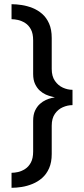

<svg xmlns="http://www.w3.org/2000/svg" viewBox="-20 -726 401 915"><path d="M35 169Q57.5 169 83.2 165Q109 161 134.8 150.5Q160.5 140 181 122Q201.5 104 214 75.8Q226.5 47.5 226.5 8V-127Q226.5 -162 241.8 -183.8Q257 -205.5 279.8 -215.2Q302.5 -225 325.5 -225V-298Q302.5 -298 279.8 -308.2Q257 -318.5 241.8 -340.5Q226.5 -362.5 226.5 -397.5V-545Q226.5 -585.5 214 -613.8Q201.5 -642 180.8 -660Q160 -678 134.8 -688Q109.5 -698 83.5 -702Q57.5 -706 35 -706V-634.5Q49 -634.5 66 -630.8Q83 -627 99.8 -616.5Q116.5 -606 127.2 -586.2Q138 -566.5 138 -533.5V-373.5Q138 -345 147.2 -325.5Q156.5 -306 170.2 -293.8Q184 -281.5 198.5 -275.2Q213 -269 225 -266.2Q237 -263.5 241.5 -262Q237 -261.5 225 -258.8Q213 -256 198.5 -249.5Q184 -243 170.2 -230.8Q156.5 -218.5 147.2 -199Q138 -179.5 138 -150.5V-4Q138 28.5 127.2 48.5Q116.5 68.5 99.8 79.2Q83 90 66 93.8Q49 97.5 35 97.5Z"/></svg>

Font: Anybody SemiExpanded
Style: Regular
Weight: 400
Width: 6
Designer: Tyler Finck
Foundry: Etcetera Type Company
Version: Version 1.113;gftools[0.9.25]